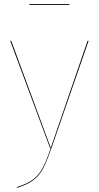

<svg xmlns="http://www.w3.org/2000/svg" viewBox="-20 -713 475 923"><path d="M227 0Q205 63 187.5 96.5Q170 130 141 152.5Q112 175 61 190V186Q111 171 139 149.5Q167 128 184.5 95.5Q202 63 224 0H221L29 -517H34L224 -2L401 -517H406ZM121 -689V-693H313V-689Z"/></svg>

Font: FiraGO Four
Style: Regular
Weight: 100
Designer: bBox Type
Foundry: bBox Type GmbH
Version: Version 1.001